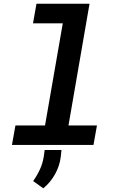

<svg xmlns="http://www.w3.org/2000/svg" viewBox="-20 -770 627 1020"><path d="M173.8 -750 155.3 -646H313.5L219.2 -103.5H62L43.5 0H476.6L495.1 -103.5H343.8L455.6 -750ZM303.2 60.5 306.6 26.9H217.3L212.4 62.5Q206.5 98.6 191.9 130.4Q177.2 162.1 156.2 191.9L210 230.5Q248.5 198.7 272.9 154.5Q297.4 110.4 303.2 60.5Z"/></svg>

Font: Roboto Mono SemiBold
Style: Italic
Weight: 600
Italic angle: -10°
Monospace: yes
Designer: Google
Version: Version 3.000